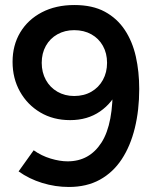

<svg xmlns="http://www.w3.org/2000/svg" viewBox="-20 -732 614 764"><path d="M276 -712Q348 -712 397 -685.5Q446 -659 476.5 -613Q507 -567 520.5 -507Q534 -447 534 -378Q534 -294 516.5 -222.5Q499 -151 464.5 -98.5Q430 -46 377.5 -17Q325 12 254 12Q200 12 148 -4Q96 -20 54 -50L114 -134Q145 -112 181.5 -101Q218 -90 249 -90Q336 -90 384 -165Q432 -240 428 -398L452 -380Q428 -323 378 -288.5Q328 -254 259 -254Q192 -254 140.5 -284.5Q89 -315 59.5 -367.5Q30 -420 30 -486Q30 -552 60.5 -603Q91 -654 146.5 -683Q202 -712 276 -712ZM275 -612Q238 -612 208.5 -595.5Q179 -579 162.5 -549.5Q146 -520 146 -482Q146 -444 162.5 -414Q179 -384 208.5 -367Q238 -350 275 -350Q314 -350 343.5 -367Q373 -384 389.5 -414Q406 -444 406 -482Q406 -520 389.5 -549.5Q373 -579 343.5 -595.5Q314 -612 275 -612Z"/></svg>

Font: Figtree Light SemiBold
Style: Regular
Weight: 600
Version: Version 2.002